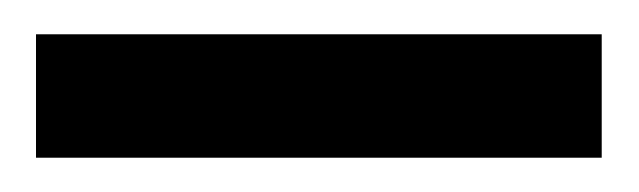

<svg xmlns="http://www.w3.org/2000/svg" viewBox="-20 -657 373 112"><path d="M331 -565V-637H1V-565Z"/></svg>

Font: XITS Math
Style: Bold
Weight: 700
Designer: MicroPress Inc., with final additions and corrections provided by Coen Hoffman, Elsevier (retired)
Version: Version 1.105